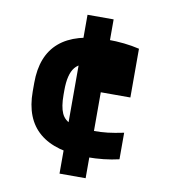

<svg xmlns="http://www.w3.org/2000/svg" viewBox="-82 -695 764 869"><g transform="rotate(10 300.0 -260.0)"><path d="M250 -260V-625H370V-260ZM250 105V-260H370V105ZM361 10Q66 10 66 -240V-280Q66 -530 358 -530Q439 -530 506 -514V-290H368V-495L424 -390Q401 -398 373 -403Q345 -408 319 -408Q258 -408 232 -376Q206 -344 206 -270V-250Q206 -195 219.5 -165Q233 -135 267.5 -123.5Q302 -112 365 -112Q402 -112 432.5 -115.5Q463 -119 506 -128V-6Q472 2 435 6Q398 10 361 10Z"/></g></svg>

Font: M PLUS Code Latin Expanded
Style: Bold
Weight: 700
Width: 7
Designer: Coji Morishita
Foundry: UNDERFOREST DESIGN
Version: Version 1.002; ttfautohint (v1.8.3)